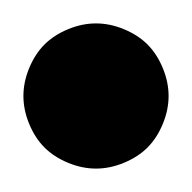

<svg xmlns="http://www.w3.org/2000/svg" viewBox="-82 -144 164 164"><path d="M57 -86Q62 -74 62 -62Q62 -50 57 -38Q52 -26 44 -18Q36 -10 24 -5Q12 0 0 0Q-12 0 -24 -5Q-36 -10 -44 -18Q-52 -26 -57 -38Q-62 -50 -62 -62Q-62 -74 -57 -86Q-52 -98 -44 -106Q-36 -114 -24 -119Q-12 -124 0 -124Q12 -124 24 -119Q36 -114 44 -106Q52 -98 57 -86Z"/></svg>

Font: DSEG14 Modern Mini
Style: Bold
Weight: 700
Designer: Keshikan(Twitter:@keshinomi_88pro)
Version: Version 0.46